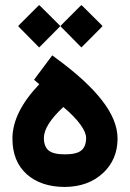

<svg xmlns="http://www.w3.org/2000/svg" viewBox="-20 -742 515 760"><path d="M230.7 -318.4Q153.7 -246.9 153.7 -196Q153.7 -162.2 172.3 -146.6Q190.9 -131 236.8 -131Q283.1 -131 302 -146.6Q320.9 -162.2 320.9 -196.5Q320.9 -217.6 298.2 -249.1Q275.6 -280.6 230.7 -318.4ZM203 -510.8Q322.9 -423.2 384.1 -344.3Q445.3 -265.5 445.3 -193.5Q445.3 -110.3 387.4 -56.7Q329.5 -3 237.3 -2Q142.1 -2 85.6 -52.6Q29.2 -103.3 29.2 -193.5Q29.2 -297.2 135.5 -408.6L129 -414.1L114.9 -426.2L125.9 -441.3L174.8 -506.8L186.9 -522.9ZM225.2 -645.3 295.7 -715.9 302.3 -721.9 308.8 -715.9 379.8 -645.3 385.9 -638.8 379.8 -632.2 308.8 -560.7 302.3 -554.2 295.7 -560.7 225.2 -632.2 219.1 -638.8ZM57.9 -645.3 128.5 -715.9 135 -721.9 141.6 -715.9 212.6 -645.3 218.6 -638.8 212.6 -632.2 141.6 -560.7 135 -554.2 128.5 -560.7 57.9 -632.2 51.9 -638.8Z"/></svg>

Font: Vazir FD
Style: Bold
Weight: 700
Foundry: DejaVu fonts team - Redesigned by Saber Rastikerdar
Version: Version 21.10;October 20, 2019;FontCreator 12.0.0.2547 64-bi